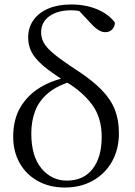

<svg xmlns="http://www.w3.org/2000/svg" viewBox="-20 -825 605 859"><path d="M270 14Q202 14 149.5 -15Q97 -44 68 -95.5Q39 -147 39 -213Q39 -290 71 -344.5Q103 -399 158.5 -433Q214 -467 285 -480V-487L306 -463Q237 -443 196 -409Q155 -375 137.5 -329Q120 -283 120 -228Q120 -126 165.5 -71.5Q211 -17 279 -17Q354 -17 394.5 -69.5Q435 -122 435 -212Q435 -298 393 -355.5Q351 -413 277 -458Q209 -500 172 -532Q135 -564 120.5 -593.5Q106 -623 106 -657Q106 -702 130 -735.5Q154 -769 197 -787Q240 -805 298 -805Q363 -805 414.5 -783.5Q466 -762 494 -724Q494 -706 482 -693.5Q470 -681 451 -681Q436 -681 420 -691Q404 -701 386 -721L325 -786L384 -778L388 -756Q370 -767 347 -773Q324 -779 298 -779Q238 -779 201 -752.5Q164 -726 164 -680Q164 -655 176.5 -632.5Q189 -610 224 -581.5Q259 -553 328 -508Q395 -464 435.5 -422Q476 -380 494 -334Q512 -288 512 -229Q512 -157 481 -102Q450 -47 395 -16.5Q340 14 270 14Z"/></svg>

Font: Noto Serif KR
Style: Regular
Weight: 400
Designer: Ryoko NISHIZUKA  (kana & ideographs); Frank Grießhammer (Latin, Greek & Cyrillic); Wenlong ZHANG  (bopomofo); Sandoll Co
Foundry: Adobe
Version: Version 2.003-H1;hotconv 1.1.1;makeotfexe 2.6.0